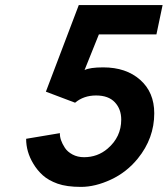

<svg xmlns="http://www.w3.org/2000/svg" viewBox="-20 -731 667 764"><path d="M278.8 -322.3 162.6 -366.2 293.5 -710.9H627L602.5 -594.2H373.5L316.4 -452.1Q337.4 -462.9 390.6 -462.9Q481.9 -462.9 537.8 -413.3Q593.8 -363.8 593.8 -280.3Q593.8 -180.7 528.3 -100.1Q483.9 -45.4 421.4 -16.4Q358.9 12.7 302 12.7Q245.1 12.7 209 -0.2Q172.9 -13.2 150.4 -33.4Q127.9 -53.7 112.3 -80.1Q84 -127 84 -178.7L218.3 -201.2Q217.3 -174.8 238.3 -142.6Q248.5 -127 268.6 -116.2Q288.6 -105.5 314.5 -105.5Q368.2 -105.5 408.2 -139.6Q462.4 -186 462.4 -254.9Q462.4 -296.9 437 -324Q411.6 -351.1 362.3 -351.1Q313 -351.1 278.8 -322.3Z"/></svg>

Font: Tuffy
Style: BoldItalic
Weight: 700
Italic angle: -12°
Designer: Thatcher Ulrich, Karoly Barta, Michael Everson
Version: Version 001.271